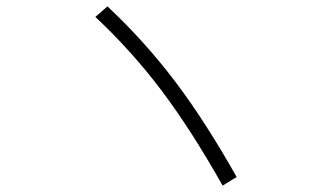

<svg xmlns="http://www.w3.org/2000/svg" viewBox="-20 -667 1040 602"><path d="M279 -614 317 -647Q435 -536 529.5 -411Q624 -286 722 -112L678 -85Q580 -259 487 -382.5Q394 -506 279 -614Z"/></svg>

Font: Mplus 1p Light
Style: Regular
Weight: 300
Version: Version 1.061